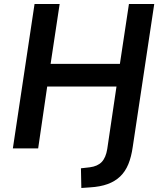

<svg xmlns="http://www.w3.org/2000/svg" viewBox="-20 -739 800 956"><path d="M385 197 383 99 427 94Q466 89 486.5 67.5Q507 46 514 3L560 -308H215L170 0H44L152 -719H277L232 -421H577L622 -719H748L641 -8Q634 42 619 78.5Q604 115 578.5 139.5Q553 164 516 177.5Q479 191 428 194Z"/></svg>

Font: Nunitoga
Style: Bold Italic
Weight: 700
Italic angle: -9°
Designer: Vernon Adams
Foundry: Vernon Adams
Version: Version 1.0